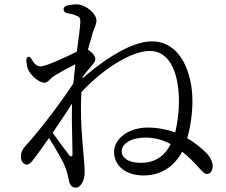

<svg xmlns="http://www.w3.org/2000/svg" viewBox="-20 -809 1040 882"><path d="M233 -463C256 -477 291 -496 326 -514L317 -426C249 -321 140 -184 99 -141C81 -121 76 -107 76 -89C76 -68 89 -53 103 -53C116 -53 125 -65 138 -82C157 -107 180 -139 205 -175C235 -128 270 -67 279 -43C288 -21 291 -6 296 17C300 42 311 53 328 53C354 53 369 14 369 -17C369 -39 366 -73 364 -96C359 -151 347 -271 354 -386C457 -496 585 -575 668 -575C763 -575 802 -468 802 -343C802 -294 795 -243 785 -201C747 -214 706 -223 658 -223C570 -223 504 -171 504 -112C504 -45 561 -3 639 -3C724 -3 782 -48 817 -112C843 -92 861 -73 876 -58C879 -54 884 -49 886 -47C909 -22 919 -9 932 -10C947 -10 957 -26 957 -46C957 -69 943 -92 922 -112C904 -129 877 -153 840 -174C855 -226 864 -288 864 -346C864 -466 814 -619 677 -619C570 -619 425 -508 359 -449C359 -450 359 -450 359 -451C359 -451 360 -453 360 -456C371 -471 383 -487 396 -501C398 -503 401 -508 404 -511C412 -520 418 -527 418 -539C418 -553 400 -571 384 -581C389 -600 395 -618 398 -631C400 -636 401 -639 402 -644C406 -662 412 -675 416 -685C420 -696 423 -703 423 -715C423 -747 373 -789 332 -789C317 -789 303 -787 290 -784C278 -781 272 -775 272 -766C272 -757 278 -750 291 -748C306 -746 318 -743 326 -739C345 -732 349 -728 349 -709C348 -681 341 -633 333 -572C292 -551 192 -504 167 -504C151 -504 138 -514 127 -534C121 -545 116 -550 110 -548C104 -546 100 -540 101 -528C102 -518 104 -508 106 -498C117 -464 158 -429 185 -429C194 -429 203 -437 212 -446C218 -452 223 -457 233 -463ZM222 -199C252 -243 283 -290 311 -333C309 -272 311 -211 312 -162C312 -137 313 -116 313 -99C312 -88 306 -88 298 -96C283 -115 249 -161 222 -199ZM539 -114C539 -149 582 -177 649 -177C693 -177 733 -164 764 -147C735 -90 691 -61 626 -61C568 -61 539 -85 539 -114Z"/></svg>

Font: 寒蝉锦书宋
Style: Regular
Weight: 400
Designer: 寒蝉锦书宋{Warren} 思源宋体{Ryoko NISHIZUKA 西塚涼子 (kana & ideographs); Frank Grießhammer (Latin, Greek & Cyrillic); Wenlong ZHANG 
Foundry: Adobe & ChillType
Version: Version 2.000;Glyphs 3.1.1 (3135)